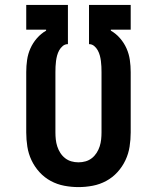

<svg xmlns="http://www.w3.org/2000/svg" viewBox="-20 -755 640 783"><path d="M300 8Q271 8 242 2.5Q213 -3 187 -17Q161 -31 141 -53Q121 -75 108.5 -101.5Q96 -128 91.5 -157Q87 -186 87 -215V-461Q87 -486 90.5 -510.5Q94 -535 104 -557.5Q114 -580 130.5 -599Q147 -618 168 -630V-634H87V-735H257V-575Q245 -575 236 -567.5Q227 -560 221.5 -550Q216 -540 213 -529Q210 -518 208.5 -506.5Q207 -495 206.5 -483.5Q206 -472 206 -461V-215Q206 -201 207.5 -186.5Q209 -172 213.5 -158Q218 -144 226 -131.5Q234 -119 245.5 -110Q257 -101 271 -97Q285 -93 300 -93Q315 -93 329 -97Q343 -101 354.5 -110Q366 -119 374 -131.5Q382 -144 386.5 -158Q391 -172 392.5 -186.5Q394 -201 394 -215V-461Q394 -472 393.5 -483.5Q393 -495 391.5 -506.5Q390 -518 387 -529Q384 -540 378.5 -550Q373 -560 364 -567.5Q355 -575 343 -575V-735H513V-634H432V-630Q453 -618 469.5 -599Q486 -580 496 -557.5Q506 -535 509.5 -510.5Q513 -486 513 -461V-215Q513 -186 508.5 -157Q504 -128 491.5 -101.5Q479 -75 459 -53Q439 -31 413 -17Q387 -3 358 2.5Q329 8 300 8Z"/></svg>

Font: Iosevka HT Extended
Style: Bold
Weight: 700
Width: 7
Monospace: yes
Designer: Belleve Invis
Foundry: Belleve Invis
Version: Version 32.3.0; ttfautohint (v1.8.4)